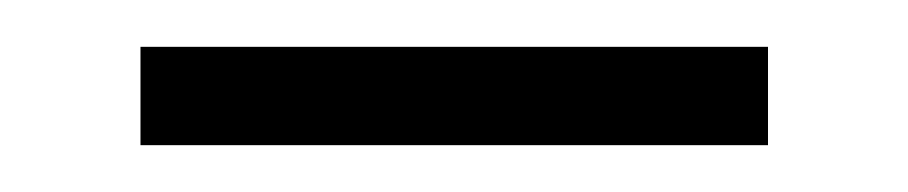

<svg xmlns="http://www.w3.org/2000/svg" viewBox="-20 -346 388 82"><path d="M40 -284V-326H308V-284Z"/></svg>

Font: Oxanium ExtraLight
Style: Regular
Weight: 200
Designer: Severin Meyer
Version: Version 2.000